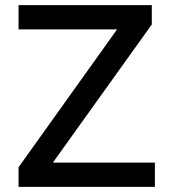

<svg xmlns="http://www.w3.org/2000/svg" viewBox="-20 -725 654 745"><path d="M52 0V-76L465 -654L472 -611H52V-705H569V-630L155 -52L148 -94H581V0Z"/></svg>

Font: Nunito Sans 9pt SemiBold
Style: Regular
Weight: 600
Version: Version 3.101;gftools[0.9.27]